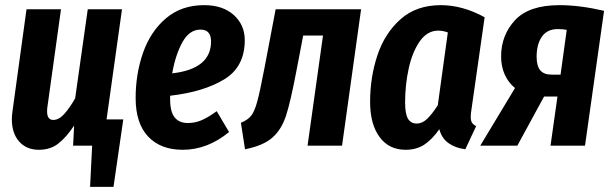

<svg xmlns="http://www.w3.org/2000/svg" viewBox="-20 -566 2380 746"><path d="M459 -102 421 160H330L338 0H264L268 -78Q238 -33 207 -8.5Q176 16 131 16Q83 16 54.5 -16Q26 -48 26 -103Q26 -119 29 -137L83 -530H217L164 -149Q163 -143 163 -133Q163 -100 187 -100Q209 -100 230 -123.5Q251 -147 272 -184L321 -530H454L394 -102Z M931 -410Q931 -306 851 -257.5Q771 -209 641 -194V-180Q641 -132 658.5 -110Q676 -88 710 -88Q738 -88 763.5 -99Q789 -110 822 -134L870 -53Q786 16 690 16Q604 16 555.5 -35.5Q507 -87 507 -185Q507 -279 536 -361.5Q565 -444 625 -495Q685 -546 773 -546Q846 -546 888.5 -507.5Q931 -469 931 -410ZM800 -405Q800 -451 759 -451Q716 -451 689 -402.5Q662 -354 649 -281Q800 -298 800 -405Z M1309 0H1175L1235 -428H1158L1132 -292Q1109 -171 1091.5 -117Q1074 -63 1038.5 -31.5Q1003 0 932 14L916 -89Q943 -100 956 -116.5Q969 -133 979.5 -171.5Q990 -210 1008 -304L1051 -530H1383Z M1863 -499 1812 -142Q1809 -124 1809 -111Q1809 -98 1813.5 -90Q1818 -82 1830 -76L1788 14Q1749 9 1722.5 -10Q1696 -29 1687 -64Q1659 -24 1628.5 -4Q1598 16 1556 16Q1491 16 1454.5 -34Q1418 -84 1418 -170Q1418 -266 1446.5 -351.5Q1475 -437 1536.5 -491.5Q1598 -546 1693 -546Q1777 -546 1863 -499ZM1554 -168Q1554 -124 1565 -105Q1576 -86 1599 -86Q1621 -86 1640 -104.5Q1659 -123 1681 -157L1720 -440Q1701 -447 1683 -447Q1640 -447 1611 -405.5Q1582 -364 1568 -300Q1554 -236 1554 -168Z M2327 -524 2253 0H2119L2146 -191H2094L1990 0H1846L1981 -224Q1955 -245 1941 -276.5Q1927 -308 1927 -347Q1927 -429 1981 -487.5Q2035 -546 2154 -546Q2232 -546 2327 -524ZM2065 -346Q2065 -310 2079 -293Q2093 -276 2123 -276H2158L2182 -450Q2167 -453 2147 -453Q2106 -453 2085.5 -423.5Q2065 -394 2065 -346Z"/></svg>

Font: Fira Sans Compressed SemiBold
Style: Italic
Weight: 600
Width: 1
Italic angle: -8°
Designer: bBox Type GmbH & Carrois Corporate GbR & Edenspiekermann AG
Foundry: bBox Type GmbH & Carrois Corporate GbR & Edenspiekermann AG
Version: Version 4.301